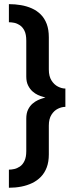

<svg xmlns="http://www.w3.org/2000/svg" viewBox="-20 -729 360 928"><path d="M23 178.5Q54 178.5 82.5 173Q111 167.5 135.5 155.8Q160 144 178 125.2Q196 106.5 206 79.8Q216 53 216 17.5V-122Q216 -154.5 228.8 -174.5Q241.5 -194.5 260 -203.5Q278.5 -212.5 296 -212.5V-301Q278.5 -301 260 -310.5Q241.5 -320 228.8 -340.2Q216 -360.5 216 -393V-548.5Q216 -586 205.8 -613.2Q195.5 -640.5 177 -659Q158.5 -677.5 133.8 -688.5Q109 -699.5 81 -704.2Q53 -709 23 -709V-621.5Q34.5 -621.5 48.5 -618.8Q62.5 -616 76 -607Q89.5 -598 98.2 -580.5Q107 -563 107 -532V-359Q107 -333.5 115.8 -316Q124.5 -298.5 137.2 -287.2Q150 -276 163.2 -270Q176.5 -264 186.8 -261.5Q197 -259 199.5 -257.5Q197 -257 186.8 -254Q176.5 -251 163.2 -245Q150 -239 137 -227.8Q124 -216.5 115.5 -199Q107 -181.5 107 -155.5V1Q107 31 98.2 49Q89.5 67 76 76Q62.5 85 48.5 88Q34.5 91 23 91Z"/></svg>

Font: Anybody SemiCondensed SemiBold
Style: Regular
Weight: 600
Width: 4
Version: Version 1.113;gftools[0.9.25]